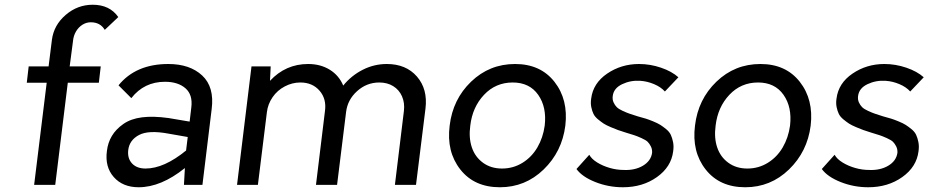

<svg xmlns="http://www.w3.org/2000/svg" viewBox="-20 -780 3917 810"><path d="M288 -607 274 -500H405L397 -431H266L213 0H124L177 -431H93L101 -500H185L199 -612Q207 -674 257 -717Q307 -760 371 -760Q443 -760 479 -708L422 -654Q403 -686 363 -686Q344 -686 327.5 -675.5Q311 -665 300.5 -647Q290 -629 288 -607Z M690 -510Q781 -510 833 -461.5Q885 -413 873 -320L834 0H756L760 -71Q659 10 565 10Q498 10 460 -33Q422 -76 431 -143Q435 -178 452 -206.5Q469 -235 500.5 -257Q532 -279 579 -285Q626 -291 691 -282L780 -267L787 -326Q794 -380 762.5 -407.5Q731 -435 676 -435Q588 -435 534 -366L480 -420Q553 -510 690 -510ZM521 -147Q517 -112 537 -90.5Q557 -69 594 -69Q672 -69 765 -145L772 -202L692 -216Q607 -232 566.5 -210.5Q526 -189 521 -147Z M1612 -510Q1693 -510 1739 -457Q1785 -404 1775 -322L1735 0H1646L1684 -312Q1688 -346 1676 -373.5Q1664 -401 1639 -416.5Q1614 -432 1580 -432Q1527 -432 1486.5 -395.5Q1446 -359 1440 -307L1402 0H1313L1351 -312Q1358 -363 1328 -397.5Q1298 -432 1247 -432Q1213 -432 1181.5 -415.5Q1150 -399 1130 -370Q1110 -341 1106 -307L1068 0H980L1041 -500H1122L1119 -439Q1185 -510 1280 -510Q1332 -510 1371 -486Q1410 -462 1428 -419Q1462 -461 1510 -485.5Q1558 -510 1612 -510Z M2089 10Q1981 10 1922 -65Q1863 -140 1877 -250Q1890 -361 1967.5 -435.5Q2045 -510 2153 -510Q2260 -510 2319 -435Q2378 -360 2365 -250Q2351 -140 2273.5 -65Q2196 10 2089 10ZM2098 -69Q2145 -69 2184 -93Q2223 -117 2247 -158Q2271 -199 2278 -250Q2287 -328 2250.5 -380Q2214 -432 2143 -432Q2071 -432 2022 -380Q1973 -328 1964 -250Q1957 -199 1970.5 -158.5Q1984 -118 2017.5 -93.5Q2051 -69 2098 -69Z M2608 10Q2547 10 2491.5 -12Q2436 -34 2412 -67L2466 -127Q2476 -109 2499.5 -94.5Q2523 -80 2552.5 -71.5Q2582 -63 2612 -63Q2659 -61 2692.5 -81Q2726 -101 2731 -135Q2732 -150 2726 -162Q2720 -174 2712.5 -181.5Q2705 -189 2686 -197.5Q2667 -206 2656 -209.5Q2645 -213 2619 -221Q2597 -228 2587 -231.5Q2577 -235 2557 -243.5Q2537 -252 2527 -258.5Q2517 -265 2503.5 -276Q2490 -287 2484 -299Q2478 -311 2474.5 -328Q2471 -345 2474 -364Q2482 -429 2541.5 -469.5Q2601 -510 2676 -510Q2723 -510 2768.5 -494.5Q2814 -479 2842 -454L2785 -394Q2768 -413 2739.5 -425Q2711 -437 2682 -439Q2641 -442 2605 -425Q2569 -408 2565 -375Q2563 -360 2568.5 -348Q2574 -336 2582 -328Q2590 -320 2607.5 -312Q2625 -304 2637 -300Q2649 -296 2671 -289Q2693 -283 2704.5 -279.5Q2716 -276 2735.5 -268Q2755 -260 2766 -253Q2777 -246 2790.5 -235Q2804 -224 2810 -211Q2816 -198 2819.5 -180.5Q2823 -163 2820 -142Q2812 -76 2751.5 -33Q2691 10 2608 10Z M3124 10Q3016 10 2957 -65Q2898 -140 2912 -250Q2925 -361 3002.5 -435.5Q3080 -510 3188 -510Q3295 -510 3354 -435Q3413 -360 3400 -250Q3386 -140 3308.5 -65Q3231 10 3124 10ZM3133 -69Q3180 -69 3219 -93Q3258 -117 3282 -158Q3306 -199 3313 -250Q3322 -328 3285.5 -380Q3249 -432 3178 -432Q3106 -432 3057 -380Q3008 -328 2999 -250Q2992 -199 3005.5 -158.5Q3019 -118 3052.5 -93.5Q3086 -69 3133 -69Z M3643 10Q3582 10 3526.5 -12Q3471 -34 3447 -67L3501 -127Q3511 -109 3534.5 -94.5Q3558 -80 3587.5 -71.5Q3617 -63 3647 -63Q3694 -61 3727.5 -81Q3761 -101 3766 -135Q3767 -150 3761 -162Q3755 -174 3747.5 -181.5Q3740 -189 3721 -197.5Q3702 -206 3691 -209.5Q3680 -213 3654 -221Q3632 -228 3622 -231.5Q3612 -235 3592 -243.5Q3572 -252 3562 -258.5Q3552 -265 3538.5 -276Q3525 -287 3519 -299Q3513 -311 3509.5 -328Q3506 -345 3509 -364Q3517 -429 3576.5 -469.5Q3636 -510 3711 -510Q3758 -510 3803.5 -494.5Q3849 -479 3877 -454L3820 -394Q3803 -413 3774.5 -425Q3746 -437 3717 -439Q3676 -442 3640 -425Q3604 -408 3600 -375Q3598 -360 3603.5 -348Q3609 -336 3617 -328Q3625 -320 3642.5 -312Q3660 -304 3672 -300Q3684 -296 3706 -289Q3728 -283 3739.5 -279.5Q3751 -276 3770.5 -268Q3790 -260 3801 -253Q3812 -246 3825.5 -235Q3839 -224 3845 -211Q3851 -198 3854.5 -180.5Q3858 -163 3855 -142Q3847 -76 3786.5 -33Q3726 10 3643 10Z"/></svg>

Font: Orkney
Style: Italic
Weight: 400
Italic angle: -7°
Designer: Samuel Oakes and Alfredo Marco Pradil
Foundry: Alfredo Marco Pradil
Version: 1.0; ttfautohint (v1.5)